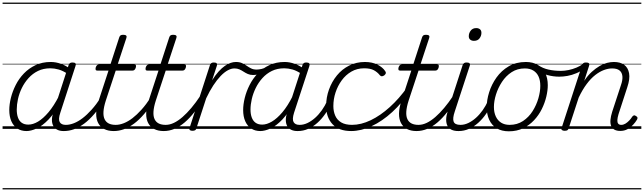

<svg xmlns="http://www.w3.org/2000/svg" viewBox="-20 -1000 4997 1490"><path d="M186 17Q144 17 114 -3Q84 -23 68 -59.5Q52 -96 52 -146Q52 -190 64.5 -240.5Q77 -291 102 -340.5Q127 -390 165.5 -430Q204 -470 256 -494.5Q308 -519 374 -519Q413 -519 452.5 -505Q492 -491 522 -467L511 -423Q469 -451 435.5 -460.5Q402 -470 371 -470Q317 -470 275 -449.5Q233 -429 201.5 -394Q170 -359 149.5 -317Q129 -275 119.5 -231.5Q110 -188 110 -150Q110 -114 119.5 -87.5Q129 -61 149 -47Q169 -33 200 -33Q236 -33 275.5 -56.5Q315 -80 356.5 -129Q398 -178 437 -254L450 -214Q406 -124 357.5 -73.5Q309 -23 264.5 -3Q220 17 186 17ZM474 17Q445 17 425 7Q405 -3 394 -22.5Q383 -42 383 -69Q383 -96 394 -130L512 -494Q516 -506 523 -510.5Q530 -515 543 -515Q561 -515 566 -507.5Q571 -500 566 -488L448 -125Q431 -74 443.5 -52.5Q456 -31 490 -31Q499 -31 502.5 -23.5Q506 -16 504.5 -7Q503 2 495.5 9.5Q488 17 474 17ZM0 460H622V470H0ZM0 -20H622V0H0ZM0 -505H622V-500H0ZM0 -980H622V-970H0Z M476 17Q465 17 460.5 9.5Q456 2 457.5 -7Q459 -16 467.5 -23.5Q476 -31 491 -31Q521 -31 554 -44Q587 -57 621 -83Q655 -109 691 -149Q727 -189 763 -244Q771 -257 780 -255Q789 -253 793.5 -243.5Q798 -234 791 -225Q751 -161 711.5 -115Q672 -69 632.5 -40Q593 -11 554 3Q515 17 476 17ZM622 460V470ZM622 -20V0ZM622 -505V-500ZM622 -980V-970Z M863 17Q819 17 788.5 1Q758 -15 742 -45Q726 -75 726.5 -118.5Q727 -162 745 -217L822 -452H736Q725 -452 722.5 -458.5Q720 -465 723 -477Q727 -489 733.5 -494.5Q740 -500 750 -500H837L905 -709Q909 -721 915.5 -725.5Q922 -730 936 -730Q953 -730 959 -724Q965 -718 961 -706L893 -500H1021Q1032 -500 1034.5 -494Q1037 -488 1034 -476Q1030 -463 1023.5 -457.5Q1017 -452 1007 -452H878L801 -219Q785 -169 783 -133Q781 -97 792 -74.5Q803 -52 824.5 -41.5Q846 -31 877 -31Q887 -31 891 -23.5Q895 -16 894 -7Q893 2 885 9.5Q877 17 863 17ZM622 460H1010V470H622ZM622 -20H1010V0H622ZM622 -505H1010V-500H622ZM622 -980H1010V-970H622Z M863 17Q852 17 847.5 9.5Q843 2 844.5 -7Q846 -16 854.5 -23.5Q863 -31 878 -31Q908 -31 941 -44Q974 -57 1008 -83Q1042 -109 1078 -149Q1114 -189 1150 -244Q1158 -257 1167 -255Q1176 -253 1180.5 -243.5Q1185 -234 1178 -225Q1138 -161 1098.5 -115Q1059 -69 1019.5 -40Q980 -11 941 3Q902 17 863 17ZM1009 460V470ZM1009 -20V0ZM1009 -505V-500ZM1009 -980V-970Z M1251 17Q1207 17 1176.5 1Q1146 -15 1130 -45Q1114 -75 1114.5 -118.5Q1115 -162 1133 -217L1210 -452H1124Q1113 -452 1110.5 -458.5Q1108 -465 1111 -477Q1115 -489 1121.5 -494.5Q1128 -500 1138 -500H1225L1293 -709Q1297 -721 1303.5 -725.5Q1310 -730 1324 -730Q1341 -730 1347 -724Q1353 -718 1349 -706L1281 -500H1409Q1420 -500 1422.5 -494Q1425 -488 1422 -476Q1418 -463 1411.5 -457.5Q1405 -452 1395 -452H1266L1189 -219Q1173 -169 1171 -133Q1169 -97 1180 -74.5Q1191 -52 1212.5 -41.5Q1234 -31 1265 -31Q1275 -31 1279 -23.5Q1283 -16 1282 -7Q1281 2 1273 9.5Q1265 17 1251 17ZM1010 460H1398V470H1010ZM1010 -20H1398V0H1010ZM1010 -505H1398V-500H1010ZM1010 -980H1398V-970H1010Z M1251 17Q1240 17 1235.5 9.5Q1231 2 1232.5 -7Q1234 -16 1242.5 -23.5Q1251 -31 1266 -31Q1297 -31 1329.5 -46.5Q1362 -62 1396 -91.5Q1430 -121 1465 -162.5Q1500 -204 1535 -257Q1542 -268 1551 -266.5Q1560 -265 1564.5 -257Q1569 -249 1563 -239Q1526 -178 1488.5 -130Q1451 -82 1412.5 -49.5Q1374 -17 1333.5 0Q1293 17 1251 17ZM1397 460V470ZM1397 -20V0ZM1397 -505V-500ZM1397 -980V-970Z M1473 15Q1461 15 1454 10Q1447 5 1451 -7L1609 -494Q1613 -506 1620 -510.5Q1627 -515 1639 -515Q1656 -515 1661.5 -508.5Q1667 -502 1663 -490L1626 -377Q1652 -418 1677 -445.5Q1702 -473 1725.5 -489Q1749 -505 1770 -512Q1791 -519 1810 -519Q1821 -519 1826 -511.5Q1831 -504 1829 -494Q1827 -484 1819.5 -476.5Q1812 -469 1799 -469Q1775 -469 1748 -454.5Q1721 -440 1692.5 -410.5Q1664 -381 1635.5 -337.5Q1607 -294 1580 -237L1504 -4Q1502 6 1494.5 10.5Q1487 15 1473 15ZM1398 460H1802V470H1398ZM1398 -20H1802V0H1398ZM1398 -505H1802V-500H1398ZM1398 -980H1802V-970H1398Z M1944 -418Q1921 -418 1903 -426Q1885 -434 1870 -444Q1855 -454 1838 -461.5Q1821 -469 1800 -469Q1789 -469 1784.5 -476.5Q1780 -484 1782 -494Q1784 -504 1791.5 -511.5Q1799 -519 1811 -519Q1839 -519 1858.5 -510Q1878 -501 1894.5 -489.5Q1911 -478 1929 -469Q1947 -460 1972 -460Q1987 -460 2010 -465Q2033 -470 2056 -484Q2064 -489 2069 -485.5Q2074 -482 2076 -474.5Q2078 -467 2076 -460Q2074 -453 2067 -450Q2044 -439 2021 -432Q1998 -425 1978 -421.5Q1958 -418 1944 -418ZM1802 460V470ZM1802 -20V0ZM1802 -505V-500ZM1802 -980V-970Z M2000 17Q1959 17 1929 -3Q1899 -23 1883 -59.5Q1867 -96 1867 -146Q1867 -190 1879.5 -240.5Q1892 -291 1917 -340.5Q1942 -390 1980 -430Q2018 -470 2070.5 -494.5Q2123 -519 2189 -519Q2227 -519 2266.5 -505Q2306 -491 2337 -467L2325 -423Q2284 -451 2250.5 -460.5Q2217 -470 2186 -470Q2132 -470 2090 -449.5Q2048 -429 2016.5 -394Q1985 -359 1964.5 -317Q1944 -275 1934 -231.5Q1924 -188 1924 -150Q1924 -114 1934 -87.5Q1944 -61 1964 -47Q1984 -33 2015 -33Q2050 -33 2090 -56.5Q2130 -80 2171.5 -129Q2213 -178 2251 -254L2264 -214Q2220 -124 2172 -73.5Q2124 -23 2079.5 -3Q2035 17 2000 17ZM2289 17Q2260 17 2239.5 7Q2219 -3 2208.5 -22.5Q2198 -42 2198 -69Q2198 -96 2209 -130L2327 -494Q2331 -506 2337.5 -510.5Q2344 -515 2357 -515Q2375 -515 2380 -507.5Q2385 -500 2381 -488L2262 -125Q2246 -74 2258.5 -52.5Q2271 -31 2304 -31Q2313 -31 2317 -23.5Q2321 -16 2319.5 -7Q2318 2 2310.5 9.5Q2303 17 2289 17ZM1802 460H2437V470H1802ZM1802 -20H2437V0H1802ZM1802 -505H2437V-500H1802ZM1802 -980H2437V-970H1802Z M2291 17Q2280 17 2275.5 9.5Q2271 2 2272.5 -7Q2274 -16 2282.5 -23.5Q2291 -31 2306 -31Q2336 -31 2366.5 -45.5Q2397 -60 2425.5 -85.5Q2454 -111 2478 -145Q2502 -179 2519 -217Q2524 -228 2532.5 -228Q2541 -228 2548 -220.5Q2555 -213 2551 -203Q2532 -157 2504.5 -117Q2477 -77 2443.5 -47Q2410 -17 2371.5 0Q2333 17 2291 17ZM2437 460V470ZM2437 -20V0ZM2437 -505V-500ZM2437 -980V-970Z M2706 17Q2609 17 2560 -36.5Q2511 -90 2511 -178Q2511 -244 2533 -305Q2555 -366 2594.5 -414.5Q2634 -463 2689.5 -491Q2745 -519 2812 -519Q2868 -519 2909 -498.5Q2950 -478 2970 -447Q2976 -438 2974 -431Q2972 -424 2962 -415Q2951 -408 2943 -408Q2935 -408 2928 -416Q2909 -440 2881.5 -455Q2854 -470 2806 -470Q2751 -470 2707 -444.5Q2663 -419 2632 -376.5Q2601 -334 2584 -282.5Q2567 -231 2567 -177Q2567 -136 2581.5 -102.5Q2596 -69 2628 -50Q2660 -31 2713 -31Q2723 -31 2727.5 -23.5Q2732 -16 2731 -6.5Q2730 3 2723.5 10Q2717 17 2706 17ZM2437 460H2972V470H2437ZM2437 -20H2972V0H2437ZM2437 -505H2972V-500H2437ZM2437 -980H2972V-970H2437Z M2704 17Q2695 17 2690.5 10Q2686 3 2686.5 -6.5Q2687 -16 2693.5 -23.5Q2700 -31 2711 -31Q2782 -31 2857 -67Q2932 -103 3005 -169Q3078 -235 3142 -325Q3148 -333 3157 -330.5Q3166 -328 3170.5 -320Q3175 -312 3168 -302Q3102 -202 3024 -130.5Q2946 -59 2864 -21Q2782 17 2704 17ZM2972 460V470ZM2972 -20V0ZM2972 -505V-500ZM2972 -980V-970Z M3213 17Q3169 17 3138.5 1Q3108 -15 3092 -45Q3076 -75 3076.5 -118.5Q3077 -162 3095 -217L3172 -452H3086Q3075 -452 3072.5 -458.5Q3070 -465 3073 -477Q3077 -489 3083.5 -494.5Q3090 -500 3100 -500H3187L3255 -709Q3259 -721 3265.5 -725.5Q3272 -730 3286 -730Q3303 -730 3309 -724Q3315 -718 3311 -706L3243 -500H3371Q3382 -500 3384.5 -494Q3387 -488 3384 -476Q3380 -463 3373.5 -457.5Q3367 -452 3357 -452H3228L3151 -219Q3135 -169 3133 -133Q3131 -97 3142 -74.5Q3153 -52 3174.5 -41.5Q3196 -31 3227 -31Q3237 -31 3241 -23.5Q3245 -16 3244 -7Q3243 2 3235 9.5Q3227 17 3213 17ZM2972 460H3360V470H2972ZM2972 -20H3360V0H2972ZM2972 -505H3360V-500H2972ZM2972 -980H3360V-970H2972Z M3213 17Q3202 17 3197.5 9.5Q3193 2 3194.5 -7Q3196 -16 3204.5 -23.5Q3213 -31 3228 -31Q3259 -31 3291.5 -46.5Q3324 -62 3358 -91.5Q3392 -121 3427 -162.5Q3462 -204 3497 -257Q3504 -268 3513 -266.5Q3522 -265 3526.5 -257Q3531 -249 3525 -239Q3488 -178 3450.5 -130Q3413 -82 3374.5 -49.5Q3336 -17 3295.5 0Q3255 17 3213 17ZM3359 460V470ZM3359 -20V0ZM3359 -505V-500ZM3359 -980V-970Z M3538 17Q3506 17 3484.5 7Q3463 -3 3452.5 -23.5Q3442 -44 3442.5 -73Q3443 -102 3455 -140L3570 -494Q3575 -506 3581.5 -510.5Q3588 -515 3601 -515Q3617 -515 3623.5 -509Q3630 -503 3626 -491L3509 -134Q3491 -81 3500.5 -56Q3510 -31 3553 -31Q3563 -31 3567 -23.5Q3571 -16 3569.5 -7Q3568 2 3560 9.5Q3552 17 3538 17ZM3658 -683Q3641 -683 3629.5 -692Q3618 -701 3618 -719Q3618 -743 3633 -762.5Q3648 -782 3676 -782Q3693 -782 3704.5 -773Q3716 -764 3716 -745Q3716 -722 3701.5 -702.5Q3687 -683 3658 -683ZM3360 460H3685V470H3360ZM3360 -20H3685V0H3360ZM3360 -505H3685V-500H3360ZM3360 -980H3685V-970H3360Z M3539 17Q3528 17 3523.5 9.5Q3519 2 3520.5 -7Q3522 -16 3530.5 -23.5Q3539 -31 3554 -31Q3584 -31 3614.5 -45.5Q3645 -60 3673.5 -85.5Q3702 -111 3726 -145Q3750 -179 3767 -217Q3772 -228 3780.5 -228Q3789 -228 3796 -220.5Q3803 -213 3799 -203Q3780 -157 3752.5 -117Q3725 -77 3691.5 -47Q3658 -17 3619.5 0Q3581 17 3539 17ZM3685 460V470ZM3685 -20V0ZM3685 -505V-500ZM3685 -980V-970Z M3929 19Q3873 19 3834.5 -4.5Q3796 -28 3776.5 -70.5Q3757 -113 3757 -168Q3757 -223 3776 -284Q3795 -345 3833 -398.5Q3871 -452 3928 -485.5Q3985 -519 4061 -519Q4115 -519 4153 -496.5Q4191 -474 4211 -433.5Q4231 -393 4231 -339Q4231 -298 4219.5 -249.5Q4208 -201 4184.5 -153.5Q4161 -106 4124.5 -67Q4088 -28 4039.5 -4.5Q3991 19 3929 19ZM3935 -31Q3994 -31 4039 -61Q4084 -91 4113.5 -138Q4143 -185 4158 -237Q4173 -289 4173 -334Q4173 -376 4159.5 -406Q4146 -436 4119 -452.5Q4092 -469 4053 -469Q3995 -469 3950.5 -440Q3906 -411 3875.5 -364.5Q3845 -318 3829 -266.5Q3813 -215 3813 -170Q3813 -128 3827.5 -96.5Q3842 -65 3869 -48Q3896 -31 3935 -31ZM3685 460H4286V470H3685ZM3685 -20H4286V0H3685ZM3685 -505H4286V-500H3685ZM3685 -980H4286V-970H3685Z M4320 -405Q4274 -405 4228 -417.5Q4182 -430 4137 -458Q4129 -463 4128.5 -470.5Q4128 -478 4132.5 -485Q4137 -492 4143.5 -495Q4150 -498 4157 -494Q4192 -470 4236.5 -460Q4281 -450 4333 -450Q4361 -450 4392.5 -456.5Q4424 -463 4454 -475.5Q4484 -488 4506 -505Q4514 -511 4520 -509Q4526 -507 4529 -500.5Q4532 -494 4531.5 -486Q4531 -478 4524 -473Q4489 -447 4453.5 -432Q4418 -417 4384 -411Q4350 -405 4320 -405ZM4287 460V470ZM4287 -20V0ZM4287 -505V-500ZM4287 -980V-970Z M4794 16Q4766 16 4748 6Q4730 -4 4722.5 -23.5Q4715 -43 4717.5 -70.5Q4720 -98 4731 -133L4799 -340Q4813 -380 4810 -409Q4807 -438 4787.5 -453.5Q4768 -469 4730 -469Q4700 -469 4666.5 -456.5Q4633 -444 4599 -417.5Q4565 -391 4532.5 -347.5Q4500 -304 4471 -243L4393 -4Q4390 6 4383.5 10.5Q4377 15 4362 15Q4350 15 4342 10Q4334 5 4338 -6L4497 -494Q4501 -506 4507.5 -510.5Q4514 -515 4527 -515Q4544 -515 4550 -509Q4556 -503 4552 -491L4514 -373Q4542 -415 4572.5 -442.5Q4603 -470 4633 -487.5Q4663 -505 4691 -512Q4719 -519 4744 -519Q4794 -519 4824 -497Q4854 -475 4862 -431.5Q4870 -388 4848 -323L4780 -114Q4772 -87 4771 -68.5Q4770 -50 4777.5 -40.5Q4785 -31 4801 -31Q4818 -31 4833.5 -40.5Q4849 -50 4863 -64.5Q4877 -79 4886 -94Q4891 -101 4898 -104Q4905 -107 4915 -100Q4926 -94 4927 -86.5Q4928 -79 4923 -71Q4912 -52 4893 -31.5Q4874 -11 4849.5 2.5Q4825 16 4794 16ZM4286 460H4957V470H4286ZM4286 -20H4957V0H4286ZM4286 -505H4957V-500H4286ZM4286 -980H4957V-970H4286Z"/></svg>

Font: Playwrite NO Guides
Style: Regular
Weight: 400
Designer: Veronika Burian, José Scaglione
Foundry: TypeTogether
Version: Version 1.003